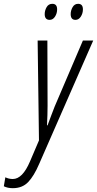

<svg xmlns="http://www.w3.org/2000/svg" viewBox="-123 -743 508 1005"><path d="M176 -694Q176 -723 151 -723Q131 -723 121 -705.5Q111 -688 111 -669Q111 -639 137 -639Q154 -639 165 -656Q176 -673 176 -694ZM311 -694Q311 -723 286 -723Q267 -723 257 -705.5Q247 -688 247 -669Q247 -639 272 -639Q289 -639 300 -656Q311 -673 311 -694ZM82 115 365 -531H311L163 -185Q156 -166 145.5 -139.5Q135 -113 126 -87H123Q126 -143 126 -190L125 -531H74L81 -8L34 102Q-5 194 -56 194Q-77 194 -95 185L-103 232Q-83 242 -56 242Q-6 242 24.5 210Q55 178 82 115Z"/></svg>

Font: Noto Sans Display Condensed Light
Style: Italic
Weight: 300
Width: 3
Designer: Monotype Design team
Foundry: Monotype Imaging Inc.
Version: 1.000